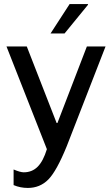

<svg xmlns="http://www.w3.org/2000/svg" viewBox="-20 -740 552 946"><path d="M323 -720H413L414 -717L298 -575H229ZM112 -511 259 -134H263L408 -511H500L309 -20Q259 103 218 144.5Q177 186 117 186Q80 186 47 172V95Q80 109 97 109Q138 109 165.5 81.5Q193 54 211 -5L12 -511Z"/></svg>

Font: Chivo
Style: Regular
Weight: 400
Designer: Hector Gatti
Foundry: Omnibus-Type
Version: Version 1.007;PS 001.007;hotconv 1.0.88;makeotf.lib2.5.64775